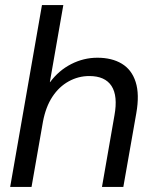

<svg xmlns="http://www.w3.org/2000/svg" viewBox="-20 -735 601 755"><path d="M20 0 145 -715H229L176 -412H177Q211 -458 260 -483Q309 -508 363 -508Q420 -508 459 -484.5Q498 -461 513.5 -412.5Q529 -364 516 -290L465 0H381L430 -281Q444 -358 418.5 -397Q393 -436 331 -436Q288 -436 250 -415Q212 -394 186 -354.5Q160 -315 149 -257L104 0Z"/></svg>

Font: DM Sans 28pt
Style: Italic
Weight: 400
Italic angle: -10°
Version: Version 4.004;gftools[0.9.30]